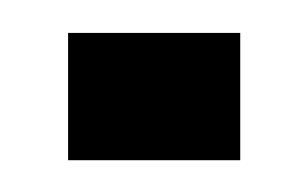

<svg xmlns="http://www.w3.org/2000/svg" viewBox="-20 -426 191 119"><path d="M22.2 -405.6V-326.7H128.9V-405.6Z"/></svg>

Font: Le Murmure
Style: Regular
Weight: 600
Width: 2
Designer: Jeremy Landes, Alexander Slobzheninov (Cyrillic)
Foundry: Velvetyne Type Foundry
Version: Version 1.0